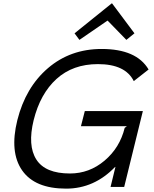

<svg xmlns="http://www.w3.org/2000/svg" viewBox="-20 -1111 916 1141"><path d="M829 -451 718 0H637L666 -119H664Q540 10 373 10Q187 10 111.5 -98.5Q36 -207 83 -397Q132 -592 265 -706Q398 -820 584 -820Q791 -820 863 -698L775 -629Q725 -730 562 -730Q413 -730 316 -642Q219 -554 180 -397Q143 -246 196 -163Q249 -80 396 -80Q511 -80 601.5 -156.5Q692 -233 721 -351L734 -361H461L484 -451ZM646 -1091 779 -913 731 -874 620 -988H618L452 -874L423 -913L644 -1091Z"/></svg>

Font: Sinkin Sans 400 Italic
Style: Italic
Weight: 400
Italic angle: -112°
Designer: Keith Bates
Foundry: K-Type
Version: Sinkin Sans (version 1.0)  by Keith Bates   •   © 2014   www